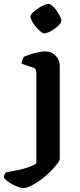

<svg xmlns="http://www.w3.org/2000/svg" viewBox="-92 -763 409 983"><path d="M28 200Q16 200 -4.5 192Q-25 184 -44 171.5Q-63 159 -72 148Q-72 137 -68.5 129.5Q-65 122 -63 120Q-31 114 -1.5 108Q28 102 52.5 93.5Q77 85 94 75V-391Q94 -399 90.5 -406.5Q87 -414 77 -417L18 -437Q20 -451 24 -460Q28 -469 30 -472Q41 -477 60.5 -483.5Q80 -490 101.5 -495Q123 -500 139 -500Q172 -500 193 -477.5Q214 -455 214 -423V50Q214 59 200 77Q186 95 164.5 116.5Q143 138 117.5 157Q92 176 68 188Q44 200 28 200ZM134 -592Q127 -592 115 -602Q103 -612 91.5 -626Q80 -640 72 -654.5Q64 -669 64 -678Q64 -686 74.5 -697Q85 -708 100.5 -718.5Q116 -729 131.5 -736Q147 -743 155 -743Q164 -743 175.5 -733.5Q187 -724 197.5 -709Q208 -694 215 -680Q222 -666 222 -656Q222 -648 212 -637Q202 -626 188 -616Q174 -606 159 -599Q144 -592 134 -592Z"/></svg>

Font: Texturina 12pt SemiBold
Style: Regular
Weight: 600
Designer: Guillermo Torres Carreño
Foundry: Omnibus-Type
Version: Version 1.002